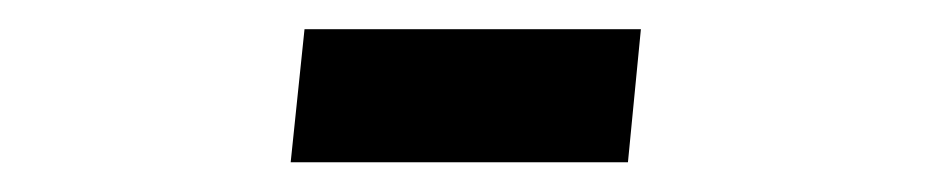

<svg xmlns="http://www.w3.org/2000/svg" viewBox="-20 -109 626 129"><path d="M175.3 0 184.6 -89.4H410.6L401.9 0Z"/></svg>

Font: Cascadia Mono Medium
Style: Regular
Weight: 500
Monospace: yes
Designer: Aaron Bell
Foundry: Saja Typeworks
Version: Version 2407.024